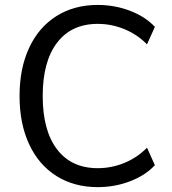

<svg xmlns="http://www.w3.org/2000/svg" viewBox="-20 -748 697 777"><path d="M375.6 9.3Q279.9 9.3 208.3 -35.8Q136.7 -80.9 97.9 -164.3Q59.1 -247.7 59.1 -359.4Q59.1 -471.1 97.9 -554.4Q136.7 -637.8 208.3 -682.9Q279.9 -728 375.6 -728Q444.8 -728 506.9 -704.1Q569 -680.2 606.8 -639.2L574.8 -568.5Q536.1 -608.3 483.9 -629.8Q431.6 -651.4 375.6 -651.4Q269 -651.4 210.9 -575.1Q152.8 -498.9 152.8 -359.4Q152.8 -219.8 210.9 -143.6Q269 -67.4 375.6 -67.4Q431.6 -67.4 483.9 -88.9Q536.1 -110.5 574.8 -150.3L606.8 -79.6Q569 -38.6 506.9 -14.6Q444.8 9.3 375.6 9.3Z"/></svg>

Font: Min Sans VF VF
Style: Regular
Weight: 400
Designer: Jinseong-Kim, NotoSansCJK, Nunito
Foundry: Jinseong-Kim
Version: Version 1.420;Glyphs 3.1.2 (3151)